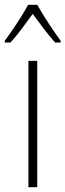

<svg xmlns="http://www.w3.org/2000/svg" viewBox="-43 -784 274 804"><path d="M113 0H76V-529H113ZM113 -764Q126 -741 144.5 -711.5Q163 -682 181.5 -655Q200 -628 211 -613V-606H188Q165 -631 140 -664Q115 -697 94 -726Q74 -698 48.5 -664Q23 -630 1 -606H-23V-613Q-9 -632 9.5 -659Q28 -686 45.5 -714Q63 -742 75 -764Z"/></svg>

Font: Noto Sans Lao Looped Condensed ExtraLight
Style: Regular
Weight: 200
Width: 3
Designer: Mark Frömberg, Ben Mitchell
Foundry: The Fontpad Ltd
Version: Version 1.002; ttfautohint (v1.8.4.7-5d5b)